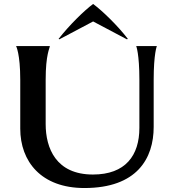

<svg xmlns="http://www.w3.org/2000/svg" viewBox="-20 -932 871 967"><path d="M82 -530V-284C82 -119 187 15 405 15C670 15 754 -134 754 -293V-530C754 -662 770 -700 770 -700H666C666 -700 682 -662 682 -530V-288C682 -149 612 -53 448 -53C262 -53 210 -186 210 -307V-530C210 -660 231 -689 231 -700H61C61 -700 82 -662 82 -530ZM275 -736 279 -734 449 -824 619 -734 624 -736C572 -804 494 -879 449 -912C404 -879 327 -803 275 -736Z"/></svg>

Font: Coconat Demi
Style: Regular
Weight: 400
Designer: Sara Lavazza
Foundry: Collletttivo
Version: Version 1.000;Glyphs 3.2 (3217)